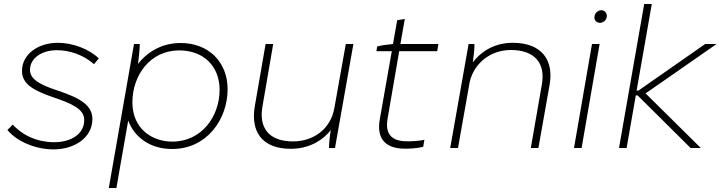

<svg xmlns="http://www.w3.org/2000/svg" viewBox="-20 -740 3603 960"><path d="M247 7C356 7 442 -54 442 -145C442 -214 380 -250 269 -287C167 -320 130 -349 130 -391C130 -450 190 -489 264 -489C330 -489 398 -465 450 -419L474 -448C425 -495 344 -526 269 -526C173 -526 90 -471 90 -385C90 -321 145 -288 248 -253C336 -223 403 -195 401 -139C401 -71 337 -29 251 -29C169 -29 95 -61 44 -117L17 -90C65 -32 159 7 247 7Z M524 200H562L621 -137C653 -52 732 5 841 5C1013 5 1118 -142 1118 -294C1118 -428 1025 -525 883 -525C795 -525 720 -485 670 -420C674 -449 678 -487 679 -520H650ZM842 -32C736 -32 642 -100 642 -228C642 -364 731 -488 876 -488C999 -488 1078 -408 1078 -291C1078 -158 988 -32 842 -32Z M1434 4C1517 4 1588 -31 1634 -90C1628 -54 1625 -21 1625 0H1655L1747 -520H1709L1652 -201C1634 -95 1548 -33 1445 -33C1319 -33 1275 -106 1292 -206L1346 -520H1308L1254 -209C1233 -86 1286 4 1434 4Z M1990 3C2024 5 2070 1 2096 -6L2102 -41C2076 -35 2029 -32 2001 -34C1935 -38 1905 -74 1918 -147L1976 -484H2166L2172 -520H1982L2004 -645L1966 -639L1945 -520C1921 -518 1885 -513 1866 -508L1862 -484H1939L1879 -144C1862 -49 1905 -2 1990 3Z M2231 0H2270L2329 -333C2353 -428 2436 -490 2534 -490C2652 -490 2709 -426 2689 -316L2634 0H2672L2728 -316C2750 -440 2688 -526 2544 -526C2463 -526 2393 -492 2344 -428C2349 -465 2353 -497 2352 -520H2323Z M2850 0H2888L2978 -520H2940ZM2980 -626C2997 -626 3014 -640 3014 -660C3014 -675 3003 -689 2987 -689C2968 -689 2952 -672 2952 -653C2952 -638 2963 -626 2980 -626Z M3113 0 3159 -263H3168L3433 0H3484L3208 -273L3563 -520H3506L3172 -287H3163L3239 -720H3201L3075 0Z"/></svg>

Font: Fixel Display 20240404 ExLight
Style: Italic
Weight: 200
Italic angle: -10°
Designer: AlfaBravo + MacPaw
Foundry: Kyrylo Tkachov, Marchela Mozhyna, Serhii Makarenko, Maria Weinstein, Zakhar Kryvoshyya
Version: Version 1.211;Glyphs 3.2 (3225)